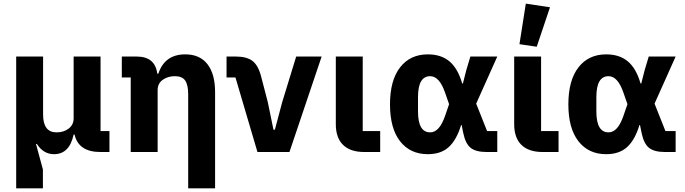

<svg xmlns="http://www.w3.org/2000/svg" viewBox="-20 -836 3770 1056"><path d="M216 200H69V-525H217V-206Q217 -108 291 -108Q331 -108 358 -129Q385 -150 385 -185V-525H533V-115H582V0H532Q412 0 390 -96H385Q362 12 277 12Q219 12 183 -44H178L216 96Z M847 0H699V-410H650V-525H732Q833 -525 845 -431H851Q886 -537 999 -537Q1079 -537 1121 -483Q1163 -429 1163 -329V200H1015V-317Q1015 -369 998.5 -393Q982 -417 942 -417Q903 -417 875 -397Q847 -377 847 -340Z M1572 0H1396L1275 -410H1226V-525H1278Q1337 -525 1368.5 -501Q1400 -477 1416 -416L1453 -274L1484 -123H1492L1532 -274L1609 -525H1749Z M2071 -115V0H1983Q1907 0 1867 -39Q1827 -78 1827 -153V-525H1975V-115Z M2715 -115V0H2656Q2597 0 2568.5 -23Q2540 -46 2528 -104L2519 -148H2516Q2491 -66 2448 -27Q2405 12 2333 12Q2236 12 2180.5 -59Q2125 -130 2125 -262Q2125 -394 2180.5 -465.5Q2236 -537 2333 -537Q2406 -537 2452 -498.5Q2498 -460 2522 -377H2526L2544 -448L2567 -525H2715L2599 -266L2659 -115ZM2346 -108Q2397 -108 2428 -199L2450 -263L2428 -326Q2397 -417 2346 -417Q2279 -417 2279 -302V-223Q2279 -108 2346 -108Z M3005 -796 2932 -579 2837 -593 2872 -816ZM3052 -115V0H2964Q2888 0 2848 -39Q2808 -78 2808 -153V-525H2956V-115Z M3696 -115V0H3637Q3578 0 3549.5 -23Q3521 -46 3509 -104L3500 -148H3497Q3472 -66 3429 -27Q3386 12 3314 12Q3217 12 3161.5 -59Q3106 -130 3106 -262Q3106 -394 3161.5 -465.5Q3217 -537 3314 -537Q3387 -537 3433 -498.5Q3479 -460 3503 -377H3507L3525 -448L3548 -525H3696L3580 -266L3640 -115ZM3327 -108Q3378 -108 3409 -199L3431 -263L3409 -326Q3378 -417 3327 -417Q3260 -417 3260 -302V-223Q3260 -108 3327 -108Z"/></svg>

Font: Aneliza
Style: Bold
Weight: 700
Designer: Mike Abbink, Paul van der Laan, Pieter van Rosmalen
Foundry: Bold Monday
Version: Version 3.0